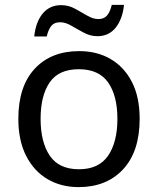

<svg xmlns="http://www.w3.org/2000/svg" viewBox="-20 -755 645 785"><path d="M551 -269Q551 -136 483.5 -63Q416 10 301 10Q230 10 174.5 -22.5Q119 -55 87 -117.5Q55 -180 55 -269Q55 -402 122 -474Q189 -546 304 -546Q377 -546 432.5 -513.5Q488 -481 519.5 -419.5Q551 -358 551 -269ZM146 -269Q146 -174 183.5 -118.5Q221 -63 303 -63Q384 -63 422 -118.5Q460 -174 460 -269Q460 -364 422 -418Q384 -472 302 -472Q220 -472 183 -418Q146 -364 146 -269ZM120 -606Q126 -665 154.5 -699.5Q183 -734 230 -734Q260 -734 286.5 -719.5Q313 -705 337 -691Q361 -677 382 -677Q405 -677 417.5 -691.5Q430 -706 437 -735H487Q481 -677 453 -642Q425 -607 378 -607Q350 -607 323.5 -621Q297 -635 272.5 -649.5Q248 -664 226 -664Q202 -664 190 -649.5Q178 -635 171 -606Z"/></svg>

Font: Noto Sans Sharada
Style: Regular
Weight: 400
Designer: Monotype Design Team
Foundry: Monotype Imaging Inc.
Version: Version 2.006; ttfautohint (v1.8.4.7-5d5b)